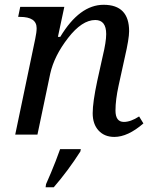

<svg xmlns="http://www.w3.org/2000/svg" viewBox="-20 -565 639 806"><path d="M137.2 0H43.9L127.9 -401.9Q133.8 -429.7 133.8 -446.8Q133.8 -494.1 64 -494.1H56.2L64.9 -536.1H250L223.1 -410.2H232.9Q314 -544.9 415 -544.9Q522 -544.9 522 -434.1Q522 -402.3 503.9 -324.2L478 -206.1Q464.8 -146 464.8 -101.1Q464.8 -53.2 500 -53.2Q528.8 -53.2 564 -76.2L582 -46.9Q516.6 9.8 460 9.8Q418.5 9.8 393.8 -17.1Q369.1 -43.9 369.1 -89.8Q369.1 -135.7 388.2 -225.1L411.1 -328.6Q425.8 -389.2 425.8 -421.9Q425.8 -481 379.9 -481Q324.2 -481 265.9 -405.8Q207.5 -330.6 190.9 -255.9ZM173.3 208 193.8 160.6Q214.4 111.8 232.4 61H319.3L317.4 70.8Q265.6 151.9 205.6 221.2H171.4Z"/></svg>

Font: Droid Serif
Style: Italic
Weight: 400
Italic angle: -12°
Designer: Monotype Design team
Foundry: Monotype Imaging Inc.
Version: Version 1.03